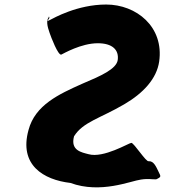

<svg xmlns="http://www.w3.org/2000/svg" viewBox="-20 -860 763 848"><path d="M449 -840C321 -840 217 -780 201 -772C173 -758 209 -783 195 -785C176 -777 210 -792 198 -787C182 -772 189 -743 199 -715C205 -697 237 -613 251 -619C260 -623 338 -669 412 -669C476 -669 506 -640 500 -595C494 -555 426 -525 343 -490C240 -444 135 -396 106 -286C63 -131 172 -66 291 -52C425 -3 557 -61 603 -67C636 -72 653 -67 670 -68C694 -79 690 -81 681 -100C669 -125 659 -149 637 -148C626 -142 572 -229 560 -229C550 -229 437 -160 371 -179C341 -187 290 -195 307 -258C346 -321 422 -337 528 -399C614 -449 672 -513 683 -588C705 -742 582 -840 449 -840Z"/></svg>

Font: Hussar Przerywany
Style: Obl
Weight: 400
Foundry: Cannot Into Space Fonts
Version: Version 0.982